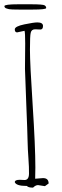

<svg xmlns="http://www.w3.org/2000/svg" viewBox="-31 -861 284 884"><path d="M118.2 -816.9Q80.6 -816.9 58.3 -816.9Q36.1 -816.9 25.9 -817.4Q15.6 -817.9 10.5 -818.8Q5.4 -819.8 -0.5 -821.8Q-10.7 -824.7 -10.7 -833Q-9.8 -841.3 53.2 -841.3H109.9Q167.5 -841.3 174.8 -836.2Q182.1 -831.1 181.6 -824Q181.2 -816.9 118.2 -816.9ZM175.8 -3.9 144 -8.8Q132.8 -8.8 121.1 2.9Q98.6 2.9 92.8 -4.9H90.3Q44.4 -4.9 37.1 -22Q37.1 -33.2 60.1 -33.2L82 -32.2Q102.1 -32.2 102.5 -61Q103 -89.8 99.9 -131.3Q96.7 -172.9 95.9 -213.9Q95.2 -254.9 90.3 -373.5Q85.4 -492.2 84 -543.9L85 -661.1Q85 -709.5 82 -719.2L47.9 -711.9Q37.1 -711.9 37.1 -725.8Q37.1 -739.7 81.1 -748.8Q125 -757.8 140.6 -757.8Q167 -757.8 167 -741.5Q167 -725.1 154.8 -725.1L130.9 -726.1Q113.8 -726.1 110.4 -710Q106.9 -696.8 106.9 -632.3Q106.9 -567.9 119.4 -377Q131.8 -186 131.8 -89.8L130.9 -38.1L167 -41Q192.9 -41 192.9 -16.1Z"/></svg>

Font: Amatic SC
Style: Regular
Weight: 400
Version: Version 1.004